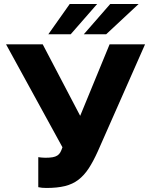

<svg xmlns="http://www.w3.org/2000/svg" viewBox="-20 -920 750 953"><path d="M210 13Q199 13 188.5 12Q178 11 170 9V-140Q178 -139 186 -138Q194 -137 205 -137Q227 -137 241 -139.5Q255 -142 264.5 -148Q274 -154 279.5 -164Q285 -174 290 -189L10 -700H192L378 -345L524 -700H700L466 -170Q443 -119 420.5 -84.5Q398 -50 369.5 -28Q341 -6 302.5 3.5Q264 13 210 13ZM326 -900H462L331 -750H220ZM527 -900H668L507 -750H396Z"/></svg>

Font: Golos Text VF
Style: Regular
Weight: 400
Designer: A.Korolkova, Vitaly Kuzmin
Foundry: ParaType Ltd
Version: Version 2.003